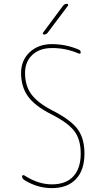

<svg xmlns="http://www.w3.org/2000/svg" viewBox="-20 -970 540 1000"><path d="M245.1 -376Q162.1 -418 126 -467.8Q89.8 -517.6 89.8 -589.8Q89.8 -656.2 134.8 -698.2Q179.7 -740.2 250 -740.2Q323.2 -740.2 389.6 -711.9Q399.4 -709 400.4 -697.3Q400.4 -687.5 389.6 -691.4Q321.3 -720.7 250 -719.7Q186.5 -719.7 148.4 -684.1Q110.4 -648.4 110.4 -589.8Q110.4 -523.4 143.6 -478.5Q176.8 -433.6 254.9 -393.6Q348.6 -345.7 384.3 -297.4Q419.9 -249 419.9 -169.9Q419.9 -84 375.5 -37.1Q331.1 9.8 250 9.8Q173.8 9.8 105.5 -33.2Q95.7 -40 94.7 -51.8Q94.7 -55.7 98.6 -57.1Q102.5 -58.6 106.4 -56.6Q178.7 -9.8 250 -9.8Q323.2 -9.8 361.8 -51.3Q400.4 -92.8 400.4 -169.9Q400.4 -243.2 367.2 -287.1Q334 -331.1 245.1 -376ZM209 -790Q205.1 -790 203.6 -793.5Q202.1 -796.9 204.1 -799.8L308.6 -940.4Q316.4 -950.2 329.1 -950.2Q333 -950.2 334.5 -946.8Q335.9 -943.4 334 -940.4L228.5 -799.8Q220.7 -790 209 -790Z"/></svg>

Font: Rounded Mgen+ 1mn thin
Style: Regular
Weight: 100
Designer: [Source Han Sans]
Ryoko NISHIZUKA  (kana & ideographs); Paul D. Hunt (Latin, Greek & Cyrillic); Wenlong ZHANG  (bopomofo
Version: Version 1.059.20150602